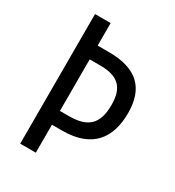

<svg xmlns="http://www.w3.org/2000/svg" viewBox="-173 -815 833 916"><g transform="rotate(30 243.5 -357.0)"><path d="M453 -383C453 -519 384 -590 228 -590H166V-714H80V0H166V-154H223C387 -154 453 -246 453 -383ZM215 -230H166V-514H225C323 -514 365 -473 365 -378C365 -275 323 -230 215 -230Z"/></g></svg>

Font: Noto Sans Sinhala UI Condensed
Style: Regular
Weight: 400
Width: 3
Designer: Jelle Bosma - Monotype Design Team
Foundry: Monotype Imaging Inc.
Version: Version 2.006